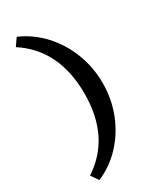

<svg xmlns="http://www.w3.org/2000/svg" viewBox="-210 -778 802 968"><g transform="rotate(-30 191.0 -294.0)"><path d="M36 80Q219 -39 219 -292Q219 -549 36 -668L66 -711Q144 -677 202.5 -613.5Q261 -550 293 -467Q325 -384 325 -292Q325 -201 293 -118.5Q261 -36 202.5 27Q144 90 66 123Z"/></g></svg>

Font: Ysabeau Infant Semibold
Style: Regular
Weight: 600
Designer: Christian Thalmann (Catharsis Fonts)
Version: Version 0.003